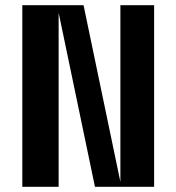

<svg xmlns="http://www.w3.org/2000/svg" viewBox="-20 -720 680 740"><path d="M346 0H574V-700H444V-19L302 -700H66V0H206V-671Z"/></svg>

Font: Tanklager Original
Style: Regular
Weight: 400
Designer: Ariel Martín Pérez
Foundry: Tunera Type Foundry
Version: Version 1.000;Glyphs 3.3 (3310)